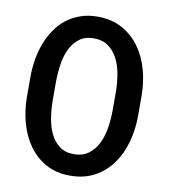

<svg xmlns="http://www.w3.org/2000/svg" viewBox="-82 -791 764 869"><g transform="rotate(10 300.0 -356.0)"><path d="M554.7 -309.6Q554.7 -246.6 538.6 -188.7Q522.5 -130.9 490.5 -86.7Q458.5 -42.5 410.4 -16.4Q362.3 9.8 297.9 9.8Q233.9 9.8 186.5 -16.6Q139.2 -43 107.7 -87.2Q76.2 -131.3 60.3 -189Q44.4 -246.6 44.4 -309.6V-400.4Q44.4 -442.4 51.5 -482.4Q58.6 -522.5 72.5 -557.9Q86.4 -593.3 107.2 -623.3Q127.9 -653.3 156 -674.8Q184.1 -696.3 219.5 -708.5Q254.9 -720.7 297.4 -720.7Q361.8 -720.7 409.9 -694.3Q458 -668 490.2 -623.8Q522.5 -579.6 538.6 -521.5Q554.7 -463.4 554.7 -400.4ZM437 -401.4Q436.5 -441.4 429.7 -481Q422.9 -520.5 406.7 -551.5Q390.6 -582.5 364 -601.8Q337.4 -621.1 297.4 -621.1Q257.8 -621.1 231.7 -601.8Q205.6 -582.5 190.2 -551.3Q174.8 -520 168.7 -480.7Q162.6 -441.4 162.1 -401.4V-309.6Q162.6 -269.5 168.9 -230.2Q175.3 -190.9 190.7 -159.4Q206.1 -127.9 232.2 -108.4Q258.3 -88.9 297.9 -88.9Q337.9 -88.9 364.5 -108.4Q391.1 -127.9 407.2 -159.2Q423.3 -190.4 429.9 -230Q436.5 -269.5 437 -309.6Z"/></g></svg>

Font: Roboto Mono
Style: Regular
Weight: 500
Designer: Google
Version: Version 2.000986; 2015; ttfautohint (v1.3)